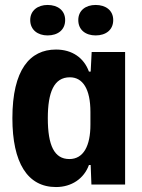

<svg xmlns="http://www.w3.org/2000/svg" viewBox="-20 -745 575 775"><path d="M366 -602C407 -602 437 -624 437 -664C437 -703 407 -725 366 -725C326 -725 296 -703 296 -664C296 -624 326 -602 366 -602ZM172 -602C213 -602 243 -624 243 -664C243 -703 213 -725 172 -725C133 -725 102 -703 102 -664C102 -624 133 -602 172 -602ZM206 10C269 10 319 -24 339 -79H346L349 0H485V-535H350L346 -456H339C319 -511 272 -545 206 -545C101 -545 30 -464 30 -268C30 -88 91 10 206 10ZM260 -103C199 -103 173 -158 173 -268C173 -373 198 -433 262 -433C314 -433 345 -386 345 -293V-242C345 -156 317 -103 260 -103Z"/></svg>

Font: Mona Sans SemiCondensed
Style: Bold
Weight: 700
Width: 4
Designer: Deni Anggara
Foundry: GitHub
Version: Version 2.000